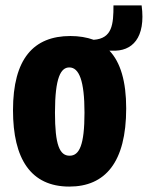

<svg xmlns="http://www.w3.org/2000/svg" viewBox="-20 -675 546 709"><path d="M236 14C368 14 446 -75 446 -275C446 -374 425 -445 384 -488H394C468 -484 519 -535 503 -655H399C399 -586 395 -533 326 -528C301 -537 272 -542 240 -542C104 -542 28 -458 28 -268C28 -88 94 14 236 14ZM237 -100C200 -100 183 -140 183 -259C183 -390 205 -426 236 -426C272 -426 292 -377 292 -259C292 -139 273 -100 237 -100Z"/></svg>

Font: Bricolage Grotesque 10pt Condensed ExtraBold
Style: Regular
Weight: 800
Width: 3
Designer: Mathieu Triay
Foundry: Atelier Triay
Version: Version 1.000;gftools[0.9.29]